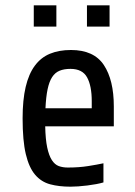

<svg xmlns="http://www.w3.org/2000/svg" viewBox="-20 -695 508 722"><path d="M150 -220Q151 -171 157.5 -140.5Q164 -110 175 -93Q186 -76 201 -70.5Q216 -65 235 -65Q277 -65 311.5 -70.5Q346 -76 369 -81V-9Q345 -2 308.5 2.5Q272 7 245 7Q202 7 168.5 -2Q135 -11 112 -38Q89 -65 77 -115.5Q65 -166 65 -250Q65 -319 76.5 -368Q88 -417 111 -448Q134 -479 168 -493Q202 -507 247 -507Q333 -507 370.5 -450.5Q408 -394 408 -295V-220ZM245 -436Q221 -436 204 -429Q187 -422 176 -405Q165 -388 159 -359.5Q153 -331 151 -288H325V-315Q325 -372 307.5 -404Q290 -436 245 -436ZM307 -595V-675H392V-595ZM107 -595V-675H192V-595Z"/></svg>

Font: Share
Style: Regular
Weight: 400
Designer: Ralph du Carrois
Version: Version 1.001